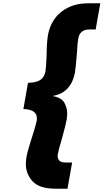

<svg xmlns="http://www.w3.org/2000/svg" viewBox="-20 -925 629 1166"><path d="M150 -422Q201 -423 225.5 -440Q250 -457 256 -491Q260 -515 263 -587Q263 -618 265 -651.5Q267 -685 271 -711Q288 -803 353.5 -854Q419 -905 515 -905H589L561 -746H525Q493 -746 476.5 -732Q460 -718 455 -690Q451 -671 447 -601Q440 -511 435 -484Q425 -427 392 -390Q359 -353 303 -343V-341Q355 -331 371.5 -300Q388 -269 388 -236Q388 -219 385 -200Q381 -173 356 -83Q335 -13 332 7Q330 15 330 22Q330 38 340 50Q350 62 382 62H418L390 221H316Q220 221 178.5 176.5Q137 132 137 71Q137 50 141 27Q146 1 156 -32.5Q166 -66 176 -97Q199 -169 203 -192Q204 -200 204 -207Q204 -260 122 -263Z"/></svg>

Font: Fz Poppins ExtBd
Style: Italic
Weight: 800
Italic angle: -10°
Designer: Ninad Kale (Devanagari), Jonny Pinhorn (Latin)
Foundry: Indian Type Foundry
Version: Vit hóa bi Vntype.Com & FontZin.Com